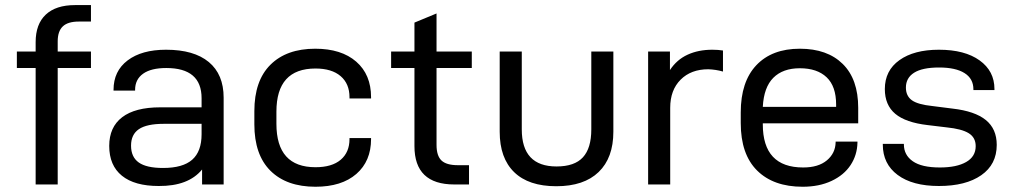

<svg xmlns="http://www.w3.org/2000/svg" viewBox="-20 -710 3893 739"><path d="M202.1 -550.8V-511.7H330.1V-448.2H202.1V0H117.2V-448.2H44.9V-511.7H117.2V-547.9Q117.2 -617.2 156.2 -653.8Q195.3 -690.4 268.6 -690.4H330.1V-627H283.2Q241.2 -627 221.7 -608.4Q202.1 -589.8 202.1 -550.8Z M840.8 -334V0H757.8V-57.6Q705.1 6.8 590.8 5.9Q498 5.9 449.2 -33.7Q400.4 -73.2 400.4 -148.4Q400.4 -220.7 450.2 -258.8Q500 -296.9 596.7 -296.9H755.9V-332Q755.9 -448.2 620.1 -448.2Q561.5 -448.2 530.8 -426.3Q500 -404.3 500 -364.3V-361.3H417V-364.3Q417 -436.5 471.2 -477.5Q525.4 -518.6 619.1 -518.6Q726.6 -518.6 783.7 -471.2Q840.8 -423.8 840.8 -334ZM755.9 -193.4V-233.4H610.4Q544.9 -233.4 514.6 -212.9Q484.4 -192.4 484.4 -149.4Q484.4 -105.5 514.2 -84.5Q543.9 -63.5 607.4 -63.5Q683.6 -63.5 719.7 -95.2Q755.9 -127 755.9 -193.4Z M959 -231.4V-282.2Q959 -399.4 1021 -460.9Q1083 -522.5 1193.4 -522.5Q1293.9 -522.5 1351.1 -472.7Q1408.2 -422.9 1408.2 -335.9V-331.1H1325.2V-335.9Q1325.2 -387.7 1291 -417Q1256.8 -446.3 1194.3 -446.3Q1043.9 -446.3 1043.9 -280.3V-233.4Q1043.9 -66.4 1194.3 -66.4Q1257.8 -66.4 1291.5 -95.2Q1325.2 -124 1325.2 -174.8V-178.7H1408.2V-174.8Q1408.2 -89.8 1351.6 -40.5Q1294.9 8.8 1194.3 8.8Q1083 8.8 1021 -52.7Q959 -114.3 959 -231.4Z M1660.2 -448.2V-152.3Q1660.2 -110.4 1679.2 -92.3Q1698.2 -74.2 1742.2 -74.2H1785.2V0H1728.5Q1575.2 0 1575.2 -147.5V-448.2H1485.4V-511.7H1575.2V-623L1660.2 -658.2V-511.7H1795.9V-448.2Z M1903.3 -203.1V-511.7H1988.3V-211.9Q1988.3 -69.3 2122.1 -69.3Q2191.4 -69.3 2223.6 -104.5Q2255.9 -139.6 2255.9 -211.9V-511.7H2340.8V-203.1Q2340.8 -102.5 2284.2 -47.9Q2227.5 6.8 2121.1 6.8Q2014.6 6.8 1959 -47.4Q1903.3 -101.6 1903.3 -203.1Z M2474.6 -511.7H2558.6V-440.4Q2585 -480.5 2626.5 -499.5Q2668 -518.6 2721.7 -518.6Q2744.1 -518.6 2762.7 -515.6V-434.6Q2735.4 -442.4 2706.1 -443.4Q2639.6 -443.4 2599.6 -403.3Q2559.6 -363.3 2559.6 -294.9V0H2474.6Z M2916 -235.4V-231.4Q2916 -65.4 3071.3 -65.4Q3129.9 -65.4 3162.6 -92.8Q3195.3 -120.1 3196.3 -162.1V-165H3280.3V-161.1Q3279.3 -113.3 3253.9 -74.7Q3228.5 -36.1 3180.7 -13.7Q3132.8 8.8 3069.3 8.8Q2957 8.8 2894 -53.7Q2831.1 -116.2 2831.1 -236.3V-277.3Q2831.1 -395.5 2891.1 -459Q2951.2 -522.5 3058.6 -522.5Q3164.1 -522.5 3223.6 -463.9Q3283.2 -405.3 3283.2 -294.9V-235.4ZM2916 -298.8H3198.2V-307.6Q3198.2 -377.9 3161.6 -412.6Q3125 -447.3 3058.6 -447.3Q2993.2 -447.3 2956.5 -410.6Q2919.9 -374 2916 -298.8Z M3377.9 -153.3V-156.2H3459V-154.3Q3459 -113.3 3493.2 -89.4Q3527.3 -65.4 3597.7 -65.4Q3662.1 -65.4 3698.7 -86.4Q3735.4 -107.4 3735.4 -147.5Q3735.4 -180.7 3708.5 -197.3Q3681.6 -213.9 3624 -219.7L3550.8 -228.5Q3465.8 -238.3 3425.8 -272Q3385.7 -305.7 3385.7 -367.2Q3385.7 -438.5 3441.9 -478.5Q3498 -518.6 3593.8 -518.6Q3693.4 -518.6 3750.5 -477.5Q3807.6 -436.5 3807.6 -367.2V-363.3H3726.6V-366.2Q3726.6 -407.2 3692.4 -428.7Q3658.2 -450.2 3594.7 -450.2Q3530.3 -450.2 3498.5 -430.2Q3466.8 -410.2 3466.8 -373Q3466.8 -340.8 3489.7 -324.2Q3512.7 -307.6 3569.3 -301.8L3646.5 -292Q3732.4 -282.2 3774.4 -248Q3816.4 -213.9 3816.4 -152.3Q3816.4 -77.1 3756.8 -35.6Q3697.3 5.9 3593.8 5.9Q3492.2 5.9 3435.1 -36.6Q3377.9 -79.1 3377.9 -153.3Z"/></svg>

Font: Dinish Expanded
Style: Regular
Weight: 400
Width: 7
Designer: Charles Nix
Foundry: Playbeing
Version: Version 2.005; ttfautohint (v1.8.3)